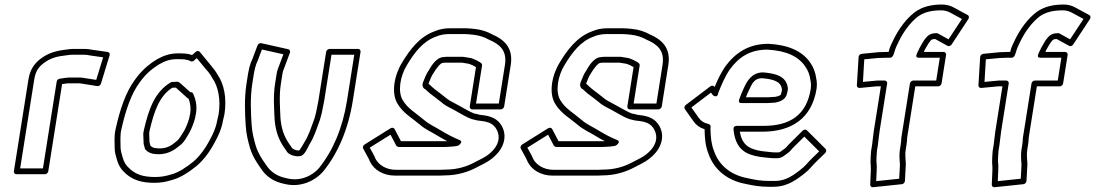

<svg xmlns="http://www.w3.org/2000/svg" viewBox="-20 -751 4711 826"><path d="M164.7 -26.5H66.7L127.3 -409C133.1 -445.5 146 -462.2 167 -478.6C197.3 -501.6 223.1 -508.5 269.7 -513.6C269.9 -513.6 270.2 -513.6 270.4 -513.7C277.9 -514.9 285.3 -515.5 292.6 -515.5H341.6C349.4 -515.5 357.3 -514.6 365.6 -512.8C365.9 -512.7 366.2 -512.7 366.4 -512.6L423.7 -504.4L394 -407.3L336.9 -416.3C332.8 -417 329.4 -417.5 326.1 -417.5H277.1C267.1 -417.5 258.5 -415.3 251 -414.4L236.5 -412.4C230.3 -411.5 224.8 -406 223.9 -400ZM173.2 -1.5C178.6 -1.5 186.5 -6.4 187.7 -14L247.1 -389.2L250.4 -389.6C259.5 -390.7 267.5 -392.5 273.2 -392.5H322.2C322.9 -392.5 325.4 -392.3 329 -391.7L398.4 -380.6C405.1 -379.6 412.3 -384.5 414.3 -391.2L451.6 -513.2C453.8 -520.1 449.8 -526.4 443.3 -527.4L374.3 -537.3C365.4 -539.2 355 -540.5 345.6 -540.5H296.6C287.8 -540.5 280.9 -540 270.5 -538.4C223.2 -533.1 189.6 -524.8 153.5 -497.4C127.4 -477.1 109 -451.5 102.3 -409L39.7 -14C38.9 -8.6 42.7 -1.5 50.2 -1.5Z M606.1 -107.2C614.9 -96.8 629.5 -89.3 647.7 -88.5C652.7 -87.6 656.5 -87.5 662.9 -87.5C703.4 -87.5 732 -106.6 753 -124.6C773 -138.7 786 -165.8 795.1 -180.9C795.2 -181.2 795.4 -181.5 795.5 -181.7C805 -199.9 812.1 -217.6 818.3 -239.4C818.5 -239.9 818.6 -240.6 818.7 -241C819.7 -247.2 821.1 -254.2 822.9 -262C823 -262.3 823.1 -262.8 823.2 -263C828.8 -298.8 820.6 -326.5 810.9 -348.4C808.8 -353.2 803.3 -354.9 798.9 -354.3L755.9 -392.8C755.7 -393 755.4 -393.3 755.2 -393.4C753.2 -394.9 751.4 -396.1 749.5 -397.2C749.2 -397.4 748.5 -397.6 748.5 -397.6C746.1 -399.3 742.8 -399.7 740.5 -399.4C736.4 -398.8 731.9 -398.5 727.1 -398.5H721.1C718.6 -398.5 715.7 -397.5 713.9 -396.4C644.7 -354.7 619.3 -279.7 598.4 -188.9C598.4 -188.6 598.3 -188.2 598.3 -188L596.5 -177C596.4 -176 596.4 -174.7 596.4 -174C597.5 -161.7 596.6 -147.6 597.9 -133C598 -132.3 598.2 -131.4 598.3 -130.9C600 -125.1 601.6 -118.9 603.2 -112.4C603.6 -110.5 604.4 -109.1 605.8 -107.5C605.9 -107.4 606 -107.3 606.1 -107.2ZM627.3 -124C625.5 -131.1 625 -133 623.1 -140.1C622.2 -151.4 622.9 -163.5 621.8 -178.5L623.2 -187.6C643.6 -275.8 666.8 -338.7 721 -373.5H723.2C727.6 -373.5 731.3 -373.7 735.9 -374.1C736.2 -373.9 736.1 -374 737.7 -372.9L786.4 -329.2C787.2 -328.5 788.5 -327.5 791.1 -326.8C797.8 -308.9 802.2 -289.8 798.2 -263.5C796.6 -256.7 794.9 -248.7 793.8 -241.8C788.5 -223.2 782.4 -207.7 773.6 -190.7C764 -174.6 749.2 -150 740.3 -144C739.9 -143.7 739.3 -143.2 738.8 -142.8C718.7 -125.5 699.3 -112.5 666.8 -112.5C660.6 -112.5 656.4 -113 656 -113.1C655.2 -113.3 654 -113.5 653 -113.5C642.6 -113.5 634.2 -117.2 627.3 -124ZM814.7 -490.4 826.5 -501 865 -454.2C865.1 -454.1 865.3 -453.9 865.4 -453.8C879.6 -438.3 884.4 -431.2 894.4 -413.6C894.5 -413.4 894.7 -413.1 894.9 -412.9C918.6 -378.4 930.3 -322.3 920.6 -259.5L914.6 -234C914.5 -233.7 914.4 -233.2 914.4 -233C909.4 -201.4 896 -173.1 881.6 -147.4C864 -113 836.6 -75.7 810.1 -54.2C782.9 -32.4 748 -8.1 715 -0.1C714.7 -0.1 714.3 0.1 714 0.1C694.6 6.3 672.7 10.5 648.3 10.5C595.6 10.5 566.8 -0.3 540.3 -22.9C521.3 -40 514.1 -50.9 507.4 -74.9C503.3 -89.9 499 -101.6 498.7 -116C499.1 -142.9 495.3 -167.6 502.7 -197C520.3 -275.2 544.2 -348.1 581.8 -397.7C606 -431.3 630.5 -453.1 664.9 -474.5C692.1 -489.5 711 -496.5 742.6 -496.5C768 -496.5 784.8 -495.9 799.7 -487.8C804.3 -485.3 810.6 -486.7 814.7 -490.4ZM806.4 -514C788.7 -521 768.6 -521.5 746.6 -521.5C710.2 -521.5 683.5 -511.5 655 -495.7C654.9 -495.6 654.6 -495.4 654.4 -495.3C616.9 -472.1 588.2 -446.3 562.2 -410.3C520.3 -355.1 495.8 -277.6 478.1 -199C469.5 -164.5 473.8 -136.7 473.4 -112C473.8 -92.3 479.1 -78.8 482.8 -65C490.5 -37.7 500.9 -22 521.9 -3.1C552.5 23 587.9 35.5 644.4 35.5C671.5 35.5 695.1 31.1 717.7 24C757.6 14.1 795.8 -13.1 824.2 -35.8C855.8 -61.6 883.9 -100.2 903.7 -138.6C918.1 -164.5 933.2 -195.3 939.3 -232.5L945.3 -258C945.4 -258.3 945.5 -258.7 945.5 -259C956.4 -327.8 944.3 -388.1 916.7 -428.7C907.1 -445.6 898.7 -455.9 885.6 -471.8L839.5 -527.8C835 -533.2 826.8 -532.4 821.5 -527.6Z M1106.8 -538.1 1199.1 -517.4C1191 -495.9 1183.5 -475.9 1176.1 -456.1C1172.9 -448.4 1171.6 -442.6 1170.2 -434L1163.4 -391C1154.7 -335.7 1159.5 -281.4 1161.4 -237.3C1165.3 -187.7 1178.5 -151.4 1201.1 -117.9L1210.5 -104.6C1217 -91.1 1230.1 -84.4 1243.8 -80.9C1244.1 -80.8 1244.5 -80.7 1244.7 -80.7L1256.4 -78.7C1257 -78.6 1257.9 -78.5 1258.4 -78.5C1262.1 -78.5 1266.3 -78.9 1271.4 -79.6C1289.7 -79.6 1307.5 -122.9 1309.7 -127.2C1331.8 -161.1 1342.7 -199 1356.7 -236.4C1356.8 -236.6 1356.9 -237 1356.9 -237.2C1362.2 -254.8 1366.9 -274.2 1369.8 -292.5C1372.1 -302.4 1373.6 -310 1375 -319L1406.1 -515.5H1504.1L1473 -319C1453.9 -198.2 1411 -101 1353.2 -28.9C1325.7 3.7 1273.1 31.4 1213.5 15.9C1213.3 15.8 1212.9 15.7 1212.8 15.7C1171.8 8 1143.1 -13 1125.1 -41C1105.5 -69 1091.2 -89.6 1080.1 -124.2C1071.5 -155.9 1064.9 -178.4 1062.4 -215.7C1059.1 -266.2 1055.9 -331.1 1065.4 -391L1072.2 -434C1074.7 -449.7 1078.6 -464.8 1082.6 -476.1L1088.6 -489.6C1088.7 -489.8 1088.8 -490.2 1088.9 -490.4ZM1104.2 -565.2C1097.7 -566.7 1090.3 -562.3 1087.8 -555.6L1065.4 -496L1059.4 -482.4C1059.3 -482.2 1059.1 -481.8 1059 -481.5C1053.9 -467.1 1050 -451.3 1047.2 -434L1040.4 -391C1030.4 -327.5 1033.9 -261.1 1037.1 -210.3C1039.8 -170.3 1046.9 -146.2 1055.6 -113.8C1068 -75.5 1084.2 -52.3 1103.3 -25C1123.7 6.7 1156.5 31.1 1204 40.2C1273.4 57.7 1336.9 26.4 1371.8 -15.1C1434 -92.7 1478.3 -194.3 1498 -319L1531.1 -528C1532 -533.4 1528.2 -540.5 1520.6 -540.5H1397.6C1392.2 -540.5 1384.3 -535.6 1383.1 -528L1350 -319C1348.7 -310.7 1347.1 -302.3 1345.1 -294C1345 -293.7 1345 -293.3 1344.9 -293C1342 -274.9 1338.2 -259 1332.9 -241.2C1318.8 -203.1 1307.4 -166.1 1288.6 -137.6C1288.4 -137.2 1287.9 -136.5 1287.7 -136C1285.4 -131.3 1274.2 -112.2 1267.7 -103.9C1267.1 -103.8 1264.4 -103.6 1263.3 -103.5L1253.2 -105.2C1243.4 -108 1235.9 -113 1233.5 -118.4C1233.3 -118.9 1232.9 -119.6 1232.5 -120.1L1222.8 -134.1C1202.3 -164.4 1190.3 -197.3 1186.6 -242.7C1184.8 -286.6 1180.3 -339.9 1188.4 -391L1195.2 -434C1196.4 -441.3 1197.9 -446.7 1199.2 -449.6C1199.3 -449.8 1199.5 -450.1 1199.6 -450.4C1208.8 -475.1 1218 -499.7 1227.3 -524.3C1229.6 -530.5 1226.8 -537.7 1220.1 -539.2Z M2014.6 -237.5C2016 -237.5 2031.8 -232 2044.1 -231.5C2083.7 -227.3 2102.5 -218.7 2116.5 -193.8C2134.7 -160.4 2124.1 -125.1 2093 -96.4C2076.6 -80.6 2062.8 -73.6 2041.9 -62.9L2022.1 -52.8C1988.7 -34.5 1946.2 -21.5 1899.4 -21.5C1899.1 -21.5 1898.6 -21.5 1898.4 -21.5C1890.6 -20.8 1883.2 -20.5 1876.2 -20.5H1683.2C1640.3 -20.5 1609.1 -42.5 1596.2 -66.6C1588.3 -85.6 1578.8 -101 1570.7 -115.8L1660 -171.6L1684.5 -124.9C1686 -122.1 1690.1 -119.9 1691.5 -119.7C1698.2 -118 1695.7 -118.5 1698.8 -118.5H1891.8C1897.8 -118.5 1905.6 -119 1910.6 -119.5C1916.4 -119.6 1920.9 -119.9 1926.7 -120.6L1943 -122.6C1943.8 -122.7 1944.8 -122.9 1945.5 -123.1C1947.1 -123.7 1949.3 -124.3 1951.8 -124.9C1951.8 -124.9 1976.2 -141 1956.9 -148.7C1929.3 -159.7 1902 -174.5 1879.9 -187.9C1853.6 -204.4 1825.4 -216.4 1805.6 -233.9C1770.4 -263.9 1733.6 -284.4 1713.4 -318.7C1690.3 -354.6 1700.4 -422.4 1731.1 -471.8C1763.6 -525.8 1800.3 -573.8 1855.4 -593.3C1855.7 -593.4 1856.1 -593.6 1856.4 -593.7C1873.6 -601.2 1892 -604.5 1914.7 -604.5H1977.7C1984 -604.5 1990.2 -604.2 1996.4 -603.6L2016 -601.6C2040.9 -599 2064.3 -591.3 2082.1 -581C2082.5 -580.8 2083 -580.5 2083.3 -580.4C2129 -560.9 2162.2 -534.5 2152.3 -472L2125.9 -305.5H2027.9L2053.8 -469C2054.5 -473.2 2052.7 -477.3 2049.9 -479.4L2044.5 -483.4C2044.1 -483.7 2043.6 -484 2043.3 -484.2L2028.5 -492.2C2028.4 -492.3 2028.2 -492.4 2028.1 -492.4C2020.9 -495.9 2007.4 -502 1998 -502.5C1989 -504.2 1980.9 -505.2 1974.2 -506.3C1973.6 -506.4 1972.7 -506.5 1972.2 -506.5H1899.2C1896.1 -506.5 1890.4 -505.8 1887.9 -505.5C1854.3 -504.1 1831.8 -460.3 1824.8 -448.6C1812.4 -431.2 1807 -414.1 1799.6 -396C1799.2 -395.1 1798.9 -393.8 1798.7 -393L1797.8 -387C1797.6 -385.7 1797.6 -384.1 1797.8 -383C1798.7 -378 1801 -371.5 1807.7 -367.8C1808.2 -367.5 1809.4 -367.1 1809.6 -367C1817 -359.4 1824 -354.7 1829.2 -349.5C1829.5 -349.3 1829.8 -349 1830 -348.8C1838.8 -341.7 1868.4 -320.1 1875.3 -314L1888 -303.7C1904.4 -291.5 1925.1 -283.2 1940.6 -273.9C1960.5 -263.1 1985.2 -247.1 2010.8 -238.1C2012 -237.7 2013.5 -237.5 2014.6 -237.5ZM2020.9 -262.4C2000.8 -269.8 1975.1 -285.5 1955.7 -296.1C1939.4 -305.8 1917.9 -315.1 1905.5 -324.3L1893.4 -334C1885.5 -340.8 1856.7 -362 1848.1 -368.9C1841 -375.7 1832.4 -381.8 1827.3 -387.8C1826.5 -388.7 1825.5 -389.8 1823.2 -390.7C1831.1 -410.3 1836.4 -425 1845 -436.8C1845.3 -437.1 1845.6 -437.7 1845.9 -438.1C1856.5 -456.2 1875.1 -480.5 1885.1 -480.5C1885.6 -480.5 1886.5 -480.6 1887.2 -480.7C1890.8 -481.3 1893.6 -481.5 1895.3 -481.5H1967.2C1974.3 -480.3 1984.6 -478.9 1990.2 -477.7C1990.8 -477.6 1991.8 -477.5 1992.6 -477.5C1995.4 -477.5 2005.7 -473.7 2014.1 -469.7L2027.7 -462.3L2000.9 -293C2000.1 -287.6 2003.9 -280.5 2011.4 -280.5H2134.4C2139.8 -280.5 2147.7 -285.4 2148.9 -293L2177.3 -472C2189.3 -548 2145.5 -582.4 2096.8 -603.4C2077 -614.7 2050.6 -623.6 2022.5 -626.4L2002.8 -628.4C1995.8 -629.1 1988.8 -629.5 1981.7 -629.5H1918.7C1893.7 -629.5 1872.3 -626.2 1849.8 -616.5C1784.6 -593 1743 -536.9 1710 -482.2C1675.7 -426.9 1661.6 -349.3 1691.2 -303.3C1714.5 -263.9 1754.8 -241.7 1787.3 -214.1C1810.3 -193.7 1839.7 -181.5 1864.2 -166.1C1876.5 -158.6 1889 -151.5 1904.1 -143.7C1903 -143.7 1898.3 -143.5 1895.7 -143.5H1705L1677.4 -196.1C1674.4 -201.8 1666.6 -203.1 1660.4 -199.3L1548.4 -129.3C1543 -126 1539.3 -118.1 1542.3 -112.1C1552.7 -91.6 1564.5 -73.7 1572.7 -53.8C1572.7 -53.6 1572.9 -53.2 1573.1 -52.9C1589.9 -20.9 1628.1 4.5 1679.3 4.5H1872.3C1880 4.5 1886.6 4.2 1896 3.5C1946.3 3.3 1994.4 -11 2031.2 -31.2L2050.6 -41.1C2071.1 -51.6 2089.6 -61.1 2108.9 -79.6C2147.4 -115.2 2162.9 -164.6 2139.2 -208.2C2121 -240.7 2092.1 -252.1 2049.9 -256.4C2049.6 -256.5 2049 -256.5 2048.6 -256.5C2043 -256.5 2032 -261.4 2020.9 -262.4Z M2692.6 -237.5C2694 -237.5 2709.8 -232 2722.1 -231.5C2761.7 -227.3 2780.5 -218.7 2794.5 -193.8C2812.7 -160.4 2802.1 -125.1 2771 -96.4C2754.6 -80.6 2740.8 -73.6 2719.9 -62.9L2700.1 -52.8C2666.7 -34.5 2624.2 -21.5 2577.4 -21.5C2577.1 -21.5 2576.6 -21.5 2576.4 -21.5C2568.6 -20.8 2561.2 -20.5 2554.2 -20.5H2361.2C2318.3 -20.5 2287.1 -42.5 2274.2 -66.6C2266.3 -85.6 2256.8 -101 2248.7 -115.8L2338 -171.6L2362.5 -124.9C2364 -122.1 2368.1 -119.9 2369.5 -119.7C2376.2 -118 2373.7 -118.5 2376.8 -118.5H2569.8C2575.8 -118.5 2583.6 -119 2588.6 -119.5C2594.4 -119.6 2598.9 -119.9 2604.7 -120.6L2621 -122.6C2621.8 -122.7 2622.8 -122.9 2623.5 -123.1C2625.1 -123.7 2627.3 -124.3 2629.8 -124.9C2629.8 -124.9 2654.2 -141 2634.9 -148.7C2607.3 -159.7 2580 -174.5 2557.9 -187.9C2531.6 -204.4 2503.4 -216.4 2483.6 -233.9C2448.4 -263.9 2411.6 -284.4 2391.4 -318.7C2368.3 -354.6 2378.4 -422.4 2409.1 -471.8C2441.6 -525.8 2478.3 -573.8 2533.4 -593.3C2533.7 -593.4 2534.1 -593.6 2534.4 -593.7C2551.6 -601.2 2570 -604.5 2592.7 -604.5H2655.7C2662 -604.5 2668.2 -604.2 2674.4 -603.6L2694 -601.6C2718.9 -599 2742.3 -591.3 2760.1 -581C2760.5 -580.8 2761 -580.5 2761.3 -580.4C2807 -560.9 2840.2 -534.5 2830.3 -472L2803.9 -305.5H2705.9L2731.8 -469C2732.5 -473.2 2730.7 -477.3 2727.9 -479.4L2722.5 -483.4C2722.1 -483.7 2721.6 -484 2721.3 -484.2L2706.5 -492.2C2706.4 -492.3 2706.2 -492.4 2706.1 -492.4C2698.9 -495.9 2685.4 -502 2676 -502.5C2667 -504.2 2658.9 -505.2 2652.2 -506.3C2651.6 -506.4 2650.7 -506.5 2650.2 -506.5H2577.2C2574.1 -506.5 2568.4 -505.8 2565.9 -505.5C2532.3 -504.1 2509.8 -460.3 2502.8 -448.6C2490.4 -431.2 2485 -414.1 2477.6 -396C2477.2 -395.1 2476.9 -393.8 2476.7 -393L2475.8 -387C2475.6 -385.7 2475.6 -384.1 2475.8 -383C2476.7 -378 2479 -371.5 2485.7 -367.8C2486.2 -367.5 2487.4 -367.1 2487.6 -367C2495 -359.4 2502 -354.7 2507.2 -349.5C2507.5 -349.3 2507.8 -349 2508 -348.8C2516.8 -341.7 2546.4 -320.1 2553.3 -314L2566 -303.7C2582.4 -291.5 2603.1 -283.2 2618.6 -273.9C2638.5 -263.1 2663.2 -247.1 2688.8 -238.1C2690 -237.7 2691.5 -237.5 2692.6 -237.5ZM2698.9 -262.4C2678.8 -269.8 2653.1 -285.5 2633.7 -296.1C2617.4 -305.8 2595.9 -315.1 2583.5 -324.3L2571.4 -334C2563.5 -340.8 2534.7 -362 2526.1 -368.9C2519 -375.7 2510.4 -381.8 2505.3 -387.8C2504.5 -388.7 2503.5 -389.8 2501.2 -390.7C2509.1 -410.3 2514.4 -425 2523 -436.8C2523.3 -437.1 2523.6 -437.7 2523.9 -438.1C2534.5 -456.2 2553.1 -480.5 2563.1 -480.5C2563.6 -480.5 2564.5 -480.6 2565.2 -480.7C2568.8 -481.3 2571.6 -481.5 2573.3 -481.5H2645.2C2652.3 -480.3 2662.6 -478.9 2668.2 -477.7C2668.8 -477.6 2669.8 -477.5 2670.6 -477.5C2673.4 -477.5 2683.7 -473.7 2692.1 -469.7L2705.7 -462.3L2678.9 -293C2678.1 -287.6 2681.9 -280.5 2689.4 -280.5H2812.4C2817.8 -280.5 2825.7 -285.4 2826.9 -293L2855.3 -472C2867.3 -548 2823.5 -582.4 2774.8 -603.4C2755 -614.7 2728.6 -623.6 2700.5 -626.4L2680.8 -628.4C2673.8 -629.1 2666.8 -629.5 2659.7 -629.5H2596.7C2571.7 -629.5 2550.3 -626.2 2527.8 -616.5C2462.6 -593 2421 -536.9 2388 -482.2C2353.7 -426.9 2339.6 -349.3 2369.2 -303.3C2392.5 -263.9 2432.8 -241.7 2465.3 -214.1C2488.3 -193.7 2517.7 -181.5 2542.2 -166.1C2554.5 -158.6 2567 -151.5 2582.1 -143.7C2581 -143.7 2576.3 -143.5 2573.7 -143.5H2383L2355.4 -196.1C2352.4 -201.8 2344.6 -203.1 2338.4 -199.3L2226.4 -129.3C2221 -126 2217.3 -118.1 2220.3 -112.1C2230.7 -91.6 2242.5 -73.7 2250.7 -53.8C2250.7 -53.6 2250.9 -53.2 2251.1 -52.9C2267.9 -20.9 2306.1 4.5 2357.3 4.5H2550.3C2558 4.5 2564.6 4.2 2574 3.5C2624.3 3.3 2672.4 -11 2709.2 -31.2L2728.6 -41.1C2749.1 -51.6 2767.6 -61.1 2786.9 -79.6C2825.4 -115.2 2840.9 -164.6 2817.2 -208.2C2799 -240.7 2770.1 -252.1 2727.9 -256.4C2727.6 -256.5 2727 -256.5 2726.6 -256.5C2721 -256.5 2710 -261.4 2698.9 -262.4Z M3317.1 -309.9C3332.7 -313.6 3360.3 -320.4 3365.8 -348.9C3367.8 -355.8 3368.4 -359.2 3369.5 -366C3369.7 -367.7 3369.6 -369.7 3369.2 -371C3369.3 -371.9 3369.2 -372.9 3369.2 -373.4C3362.6 -425 3313.8 -435.2 3263.6 -439.5C3263.3 -439.5 3262.9 -439.5 3262.6 -439.5C3214.6 -439.5 3193.9 -402.6 3179.9 -371.7C3170.8 -352.6 3165.7 -338.8 3159.8 -322.5C3158.6 -319.1 3155.7 -307.5 3169.7 -307.5H3279.7C3291.2 -307.5 3306 -309.5 3314 -309.5C3315 -309.5 3316.3 -309.7 3317.1 -309.9ZM3316.4 -334.5C3307.1 -334.3 3291.7 -332.5 3283.7 -332.5H3189C3192.2 -340.8 3196.7 -351.9 3202.7 -364.3C3216.9 -395.8 3227.5 -414.1 3258.1 -414.5C3307.5 -410.2 3338.8 -401.1 3343.9 -367.8C3343.9 -367.8 3343.6 -368.8 3344.1 -363.5C3343.6 -360.8 3342.1 -354 3341.4 -352.1C3341.3 -351.6 3341 -350.7 3340.9 -350C3339.5 -340.7 3334.9 -339 3316.4 -334.5ZM3467.9 -368.7C3450.1 -256.4 3379.6 -209.5 3264.2 -209.5H3150.2C3148.4 -209.5 3134.1 -209.8 3135.6 -194C3140.4 -141.4 3161 -101 3211.7 -85.1C3236.3 -76.4 3263.3 -74.3 3289.8 -71.6C3294.4 -70.9 3300.1 -70.5 3305.2 -70.5H3324.2C3334.3 -70.5 3342.4 -74.1 3348.2 -77.6C3348.4 -77.7 3348.7 -77.9 3348.9 -78C3352 -80.1 3368.2 -91.1 3375.2 -97.2C3375.9 -97.7 3376.7 -98.6 3377.1 -99.1C3385.7 -109.5 3393 -116.6 3402.5 -125.9L3440.2 -163.3L3504.1 -99.7C3484.4 -80.6 3465.9 -63.4 3447.4 -42.2C3436.2 -28.9 3408 -8.4 3391.2 2.9C3368.3 17.2 3344.2 27.5 3312.6 27.5H3288.6C3254.1 27.5 3226.8 22.4 3196.9 15.7C3122.3 2.2 3072.4 -41.2 3052.1 -100.6C3052.1 -100.8 3052 -101 3051.9 -101.1C3040.6 -129 3037.2 -159 3036.5 -197.3C3036.4 -200.2 3036.6 -202.4 3037 -205C3037.9 -210.9 3034.3 -216 3029.1 -217.2C3008.4 -222 2995.4 -230.4 2985.3 -245.1L2954.4 -288.7L3038.7 -352.6L3046.8 -341.6C3046.8 -341.6 3066.1 -325.8 3069.9 -350L3070.2 -351.6C3084.2 -387.8 3100.8 -425.1 3119.5 -451.9C3156.8 -503 3203.4 -537.2 3280.8 -537.5C3361.5 -533.4 3415.6 -508.8 3444.9 -463.9C3456.1 -448.4 3463.9 -428.1 3466.4 -406.7C3466.4 -406.2 3466.5 -405.6 3466.6 -405.2C3469.1 -395.6 3469.6 -383.7 3467.9 -368.7ZM3493 -369.3C3495 -386.1 3494.6 -400.7 3491.4 -414C3488.6 -437.6 3479.4 -462.4 3466.6 -480.1C3432.9 -531.5 3369.5 -558.5 3285.7 -562.5C3285.5 -562.5 3285.3 -562.5 3285.1 -562.5C3197.9 -562.5 3141.1 -521 3099.6 -464.1C3081.7 -438.4 3067.1 -407.4 3054.5 -376.7L3053.2 -378.4C3049.5 -383.3 3041.7 -383.9 3036 -379.5L2930.3 -299.5C2924.3 -295 2922.6 -286.9 2926.2 -281.8L2963.7 -228.9C2975 -212.4 2990.7 -201.3 3011.2 -195.1C3011.2 -195.1 3011.2 -194 3011.2 -192.7C3011.9 -153.9 3015.1 -121.6 3028.1 -89.1C3051 -23.1 3107.3 25.6 3188.2 40.3C3217.6 46.8 3247.8 52.5 3284.7 52.5H3308.7C3346.6 52.5 3377.4 39 3402.7 23.1C3421 10.9 3449.9 -9.3 3465.6 -27.8C3485.1 -50.2 3507.9 -70.8 3530.2 -92.9C3535 -97.6 3536.3 -105.8 3531.6 -110.5L3451.3 -190.5C3446.8 -195 3438.6 -194.3 3433.4 -189.1L3386 -142.1C3376.9 -133.1 3370.2 -126.8 3359.4 -114.1C3356.2 -111.4 3339.9 -99.9 3337.3 -98.2C3333.4 -95.9 3333.6 -95.5 3328.1 -95.5H3309.1C3304.9 -95.5 3301.4 -95.7 3296.8 -96.4C3268.6 -99.3 3244.9 -101.2 3223 -108.9C3186 -120.6 3169.5 -145 3162.8 -184.5H3260.2C3384.3 -184.5 3472.7 -241.1 3493 -369.3Z M3756.8 -128C3759.9 -147.8 3760.8 -166.3 3764.1 -187L3796.6 -392C3797.8 -399.6 3791.4 -404.5 3786.1 -404.5H3754.1C3753.7 -404.5 3753.2 -404.5 3752.9 -404.4C3732.7 -402.6 3711.7 -400.5 3692.4 -398.7L3698.2 -495.8L3757.5 -501.5C3766.2 -502.2 3776.9 -502.5 3788.6 -502.5H3808.6C3814.5 -502.5 3820.2 -507 3822.2 -512C3823.3 -514.7 3826.9 -522.4 3828.1 -527.8C3831.3 -542.7 3839.8 -557.9 3846.8 -573.3C3868.2 -616.6 3897.3 -655.6 3929.7 -680.4C3955.8 -698.6 3986.9 -706.5 4028.9 -706.5C4043.6 -706.5 4056.8 -703.1 4069.5 -695.9L4118.3 -669.4L4060.6 -581.8L4014.8 -607.1C4012.6 -608.4 4009.6 -608.7 4007.3 -608.3C4003.9 -607.8 4000.5 -607.5 3997.2 -607.5C3996.6 -607.5 3995.6 -607.4 3995.1 -607.3C3973.1 -603.8 3963.5 -588.2 3956 -578.6C3955.7 -578.1 3955.2 -577.5 3955 -577.1L3944 -558.9L3935.5 -543.6C3935.2 -543 3934.8 -542.2 3934.6 -541.7C3932.6 -536.6 3930.1 -531.4 3926.9 -526.1C3925.9 -524.5 3925.3 -522.6 3925 -521L3924.9 -520.2C3924.6 -519.6 3924.6 -519.5 3924.3 -519C3924.3 -519 3914.5 -502.5 3933.6 -502.5H4023.1L4007.6 -404.5H3909.1C3901.5 -404.5 3895.4 -397.4 3894.6 -392L3857.7 -159C3857.6 -158.5 3857.6 -157.9 3857.5 -157.5C3857.1 -146.6 3856.2 -136.7 3854.8 -128L3851.3 -106C3849.3 -93.4 3849.3 -84.3 3849.7 -75.5L3850.3 -60.5C3850.3 -60.3 3850.4 -60 3850.4 -59.8C3851.4 -50.2 3851.7 -42.5 3851.4 -36.7L3848.4 17.9L3749.5 28.3L3751.7 -20.4C3751.7 -20.6 3751.7 -20.9 3751.7 -21.1L3751.6 -26.2C3752.8 -36 3751 -51.8 3750.4 -57.6C3750.6 -70.4 3751.1 -85.7 3752.6 -101.4ZM3731.8 -128 3727.5 -101C3727.5 -100.8 3727.4 -100.5 3727.4 -100.2C3725.7 -82.3 3725.3 -66.6 3725.1 -53.2C3725.1 -52.8 3725.1 -52.1 3725.1 -51.6C3725.7 -47.4 3726.9 -28.1 3726.5 -25C3726.4 -24.5 3726.3 -23.6 3726.3 -22.9L3726.4 -17.3L3723.7 43.4C3723.4 49.5 3728.5 55.2 3735.7 54.4L3859.8 41.4C3866 40.8 3872.7 34.8 3873 27.7L3876.7 -39.3C3877.1 -47.2 3876.8 -54 3875.6 -65.9L3875 -80.5C3874.7 -88.8 3874.6 -95.2 3876.3 -106L3879.8 -128C3881.3 -137.9 3882.3 -147.5 3882.8 -159.7L3917.6 -379.5H4016.1C4021.5 -379.5 4029.4 -384.4 4030.6 -392L4050.1 -515C4050.9 -520.4 4047.1 -527.5 4039.5 -527.5H3954.4C3954.8 -528.4 3956.8 -532.8 3957.7 -535.3L3965.5 -549.1L3975.7 -566.1C3984.5 -577.4 3985.2 -580.5 3994.4 -582.5C3995.3 -582.5 3999.6 -582.7 4003.2 -583.1L4056.1 -553.9C4061.8 -550.7 4069.8 -553.3 4073.8 -559.4L4146.2 -669.4C4149.4 -674.2 4149.5 -682.8 4143.3 -686.2L4084.4 -718.1C4069 -726.9 4051.5 -731.5 4032.9 -731.5C3987.6 -731.5 3949.3 -722.7 3916.8 -699.6C3877.9 -670.2 3846.6 -626.5 3824 -580.7C3817.7 -566.5 3807.7 -549.5 3803.4 -529.7C3803.4 -529.6 3803.3 -529.2 3803.3 -529C3803.2 -528.5 3803.2 -528.4 3802.9 -527.5H3792.5C3780.2 -527.5 3769.5 -527.2 3759.3 -526.5L3687 -519.4C3680.7 -518.8 3674.1 -512.8 3673.7 -505.8L3666.3 -383.8C3666 -377.6 3671 -371.9 3678.2 -372.6C3702.6 -374.9 3725.6 -377.2 3750.7 -379.5H3769.6L3739.1 -187C3735.6 -164.7 3734.6 -146 3731.8 -128Z M4279.8 -128C4282.9 -147.8 4283.8 -166.3 4287.1 -187L4319.6 -392C4320.8 -399.6 4314.4 -404.5 4309.1 -404.5H4277.1C4276.7 -404.5 4276.2 -404.5 4275.9 -404.4C4255.7 -402.6 4234.7 -400.5 4215.4 -398.7L4221.2 -495.8L4280.5 -501.5C4289.2 -502.2 4299.9 -502.5 4311.6 -502.5H4331.6C4337.5 -502.5 4343.2 -507 4345.2 -512C4346.3 -514.7 4349.9 -522.4 4351.1 -527.8C4354.3 -542.7 4362.8 -557.9 4369.8 -573.3C4391.2 -616.6 4420.3 -655.6 4452.7 -680.4C4478.8 -698.6 4509.9 -706.5 4551.9 -706.5C4566.6 -706.5 4579.8 -703.1 4592.5 -695.9L4641.3 -669.4L4583.6 -581.8L4537.8 -607.1C4535.6 -608.4 4532.6 -608.7 4530.3 -608.3C4526.9 -607.8 4523.5 -607.5 4520.2 -607.5C4519.6 -607.5 4518.6 -607.4 4518.1 -607.3C4496.1 -603.8 4486.5 -588.2 4479 -578.6C4478.7 -578.1 4478.2 -577.5 4478 -577.1L4467 -558.9L4458.5 -543.6C4458.2 -543 4457.8 -542.2 4457.6 -541.7C4455.6 -536.6 4453.1 -531.4 4449.9 -526.1C4448.9 -524.5 4448.3 -522.6 4448 -521L4447.9 -520.2C4447.6 -519.6 4447.6 -519.5 4447.3 -519C4447.3 -519 4437.5 -502.5 4456.6 -502.5H4546.1L4530.6 -404.5H4432.1C4424.5 -404.5 4418.4 -397.4 4417.6 -392L4380.7 -159C4380.6 -158.5 4380.6 -157.9 4380.5 -157.5C4380.1 -146.6 4379.2 -136.7 4377.8 -128L4374.3 -106C4372.3 -93.4 4372.3 -84.3 4372.7 -75.5L4373.3 -60.5C4373.3 -60.3 4373.4 -60 4373.4 -59.8C4374.4 -50.2 4374.7 -42.5 4374.4 -36.7L4371.4 17.9L4272.5 28.3L4274.7 -20.4C4274.7 -20.6 4274.7 -20.9 4274.7 -21.1L4274.6 -26.2C4275.8 -36 4274 -51.8 4273.4 -57.6C4273.6 -70.4 4274.1 -85.7 4275.6 -101.4ZM4254.8 -128 4250.5 -101C4250.5 -100.8 4250.4 -100.5 4250.4 -100.2C4248.7 -82.3 4248.3 -66.6 4248.1 -53.2C4248.1 -52.8 4248.1 -52.1 4248.1 -51.6C4248.7 -47.4 4249.9 -28.1 4249.5 -25C4249.4 -24.5 4249.3 -23.6 4249.3 -22.9L4249.4 -17.3L4246.7 43.4C4246.4 49.5 4251.5 55.2 4258.7 54.4L4382.8 41.4C4389 40.8 4395.7 34.8 4396 27.7L4399.7 -39.3C4400.1 -47.2 4399.8 -54 4398.6 -65.9L4398 -80.5C4397.7 -88.8 4397.6 -95.2 4399.3 -106L4402.8 -128C4404.3 -137.9 4405.3 -147.5 4405.8 -159.7L4440.6 -379.5H4539.1C4544.5 -379.5 4552.4 -384.4 4553.6 -392L4573.1 -515C4573.9 -520.4 4570.1 -527.5 4562.5 -527.5H4477.4C4477.8 -528.4 4479.8 -532.8 4480.7 -535.3L4488.5 -549.1L4498.7 -566.1C4507.5 -577.4 4508.2 -580.5 4517.4 -582.5C4518.3 -582.5 4522.6 -582.7 4526.2 -583.1L4579.1 -553.9C4584.8 -550.7 4592.8 -553.3 4596.8 -559.4L4669.2 -669.4C4672.4 -674.2 4672.5 -682.8 4666.3 -686.2L4607.4 -718.1C4592 -726.9 4574.5 -731.5 4555.9 -731.5C4510.6 -731.5 4472.3 -722.7 4439.8 -699.6C4400.9 -670.2 4369.6 -626.5 4347 -580.7C4340.7 -566.5 4330.7 -549.5 4326.4 -529.7C4326.4 -529.6 4326.3 -529.2 4326.3 -529C4326.2 -528.5 4326.2 -528.4 4325.9 -527.5H4315.5C4303.2 -527.5 4292.5 -527.2 4282.3 -526.5L4210 -519.4C4203.7 -518.8 4197.1 -512.8 4196.7 -505.8L4189.3 -383.8C4189 -377.6 4194 -371.9 4201.2 -372.6C4225.6 -374.9 4248.6 -377.2 4273.7 -379.5H4292.6L4262.1 -187C4258.6 -164.7 4257.6 -146 4254.8 -128Z"/></svg>

Font: Tape
Style: Regular
Weight: 500
Foundry: Cannot Into Space Fonts
Version: Version 0.97